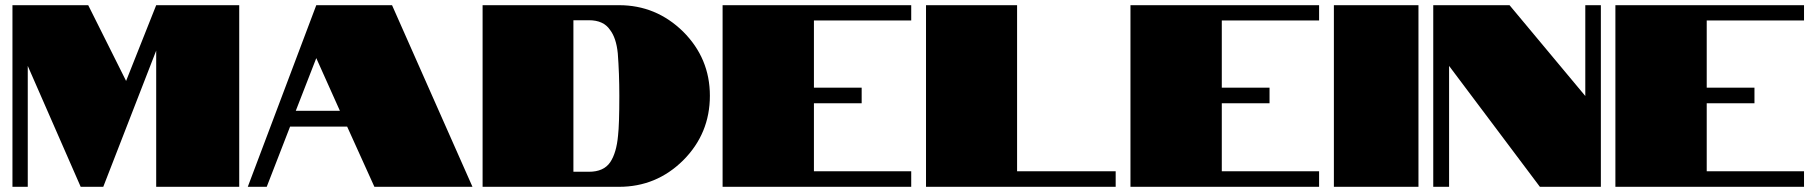

<svg xmlns="http://www.w3.org/2000/svg" viewBox="-20 -720 7002 740"><path d="M87 -466V0H28V-700H320L466 -408L582 -700H902V0H582V-525L378 0H291Z M1199 -700H1491L1801 0H1423L1318 -232H1098L1008 0H935ZM1290 -293 1199 -496 1120 -293Z M1840 -700H2366Q2509 -700 2613 -598Q2716 -495 2716 -351Q2716 -205 2613 -102Q2510 0 2366 0H1840ZM2250 -58Q2307 -58 2332 -95Q2356 -131 2362 -197Q2367 -240 2367 -351Q2367 -437 2361 -515Q2355 -574 2331 -605Q2306 -642 2250 -642H2190V-58Z M2765 -700H3492V-641H3117V-382H3301V-322H3117V-60H3492V0H2765Z M3549 -700H3900V-60H4280V0H3549Z M4337 -700H5064V-641H4689V-382H4873V-322H4689V-60H5064V0H4337Z M5121 -700H5447V0H5121Z M5504 -700H5798L6090 -350V-700H6150V0H5915L5565 -466V0H5504Z M6206 -700H6933V-641H6558V-382H6742V-322H6558V-60H6933V0H6206Z"/></svg>

Font: Notable
Style: Regular
Weight: 400
Designer: Multiple Designers
Foundry: Google, Inc.
Version: Version 1.100